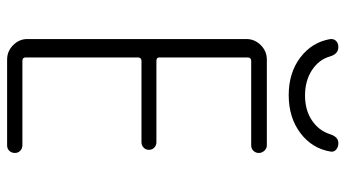

<svg xmlns="http://www.w3.org/2000/svg" viewBox="-236 -736 972 540"><g transform="rotate(90 250.0 -466.0)"><path d="M89.8 -909.2Q88.9 -918.9 95.2 -925.3Q101.6 -931.6 112.3 -931.6Q131.8 -931.6 138.7 -908.2Q147.5 -877 177.2 -857.4Q207 -837.9 248.5 -837.9Q290 -837.9 318.8 -857.4Q347.7 -877 357.4 -908.2Q365.2 -932.6 383.8 -931.6Q393.6 -931.6 400.9 -925.3Q408.2 -918.9 406.2 -909.2Q397.5 -857.4 354 -824.7Q310.5 -792 247.6 -792Q184.6 -792 141.6 -824.7Q98.6 -857.4 89.8 -909.2ZM151.4 -686.5Q142.6 -686.5 141.6 -677.7V-427.7Q141.6 -419.9 151.4 -419.9H379.9Q388.7 -419.9 395 -414.1Q401.4 -408.2 401.4 -398.9Q401.4 -389.6 395 -383.8Q388.7 -377.9 379.9 -377.9H151.4Q142.6 -377.9 141.6 -369.1V-51.8Q141.6 -43 151.4 -43H388.7Q397.5 -43 403.8 -37.1Q410.2 -31.2 410.2 -22Q410.2 -12.7 404.3 -6.3Q398.4 0 388.7 0H147.5Q124 0 106.9 -17.1Q89.8 -34.2 89.8 -56.6V-672.9Q89.8 -696.3 106.9 -713.4Q124 -730.5 147.5 -730.5H388.7Q397.5 -730.5 403.8 -723.6Q410.2 -716.8 410.2 -708Q410.2 -699.2 404.3 -692.9Q398.4 -686.5 388.7 -686.5Z"/></g></svg>

Font: Rounded Mgen+ 1mn light
Style: Regular
Weight: 200
Designer: [Source Han Sans]
Ryoko NISHIZUKA  (kana & ideographs); Paul D. Hunt (Latin, Greek & Cyrillic); Wenlong ZHANG  (bopomofo
Version: Version 1.059.20150602